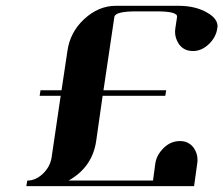

<svg xmlns="http://www.w3.org/2000/svg" viewBox="-20 -635 762 655"><path d="M69.8 0 73.2 -19Q101.6 -19 126 -42Q149.9 -64.5 155.8 -96.2L187 -308.1H115.2L118.2 -327.1H189.9L210 -460.9Q218.8 -524.9 267.1 -569.8Q316.4 -615.2 375 -615.2H588.9Q647 -615.2 687 -591.8Q722.2 -571.8 722.2 -544.9Q722.2 -543.9 721.7 -541.5Q721.2 -539.1 721.2 -538.1Q716.8 -507.3 691.9 -483.9Q667.5 -460.9 638.2 -460.9Q607.9 -460.9 590.8 -483.9Q577.1 -504.4 577.1 -526.9Q577.1 -528.3 577.6 -532.2Q578.1 -536.1 578.1 -538.1L584 -577.1Q586.9 -596.2 515.1 -596.2H443.8Q373 -596.2 370.1 -577.1L333 -327.1H546.9L543.9 -308.1H330.1L308.1 -153.8Q294.9 -64.5 213.9 -19H502L509.8 -77.1Q514.2 -107.4 540 -131.8Q563.5 -153.8 594.2 -153.8Q622.6 -153.8 640.1 -131.8Q653.8 -112.8 653.8 -89.8Q653.8 -82 652.8 -77.1L642.1 0Z"/></svg>

Font: Hjet
Style: Italic
Weight: 400
Designer: T. Christopher White
Version: Version 1.2